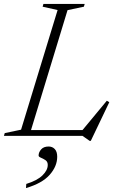

<svg xmlns="http://www.w3.org/2000/svg" viewBox="-43 -690 602 975"><path d="M300 -638.5 114.5 -29.5H376L499.5 -178.5L512 -171L418 25.5H412.5L376 0H-23L-19 -14L64 -31.5L249.5 -639L173.5 -656L177.5 -670H387L383 -656ZM153 100Q153 83.5 165.8 68.8Q178.5 54 204 54Q223 54 235.2 67Q247.5 80 247.5 106Q247.5 154.5 209.2 197.8Q171 241 89 265L90.5 244Q145.5 227 172.5 200.8Q199.5 174.5 199.5 147.5Q199.5 131 187.8 123.2Q176 115.5 164.5 110.8Q153 106 153 100Z"/></svg>

Font: Newsreader Text Light
Style: Italic
Weight: 300
Italic angle: -17°
Designer: Hugues Gentile
Foundry: Production Type
Version: Version 1.001